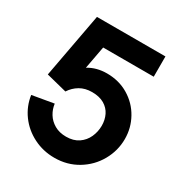

<svg xmlns="http://www.w3.org/2000/svg" viewBox="-167 -817 893 947"><g transform="rotate(30 280.0 -343.5)"><path d="M23.5 -201.5 145.5 -222.5Q149 -193 164.8 -167.2Q180.5 -141.5 208.5 -125.2Q236.5 -109 275 -109Q316.5 -109 344.8 -128.2Q373 -147.5 387 -178.5Q401 -209.5 401 -244Q401 -277 387.8 -304.2Q374.5 -331.5 346.8 -347.8Q319 -364 277.5 -364Q238 -364 208.8 -346.8Q179.5 -329.5 161 -300.5L44 -330L112 -697H502V-581.5H214L190 -452.5Q235.5 -480.5 295 -480.5Q363.5 -480.5 417.8 -448Q472 -415.5 502.2 -361.2Q532.5 -307 532.5 -244Q532.5 -177.5 499.5 -119Q466.5 -60.5 408 -25.2Q349.5 10 277 10Q212.5 10 157.5 -17.8Q102.5 -45.5 67.2 -93.8Q32 -142 23.5 -201.5Z"/></g></svg>

Font: HK Grotesk
Style: Bold
Weight: 700
Designer: Alfredo Marco Pradil
Foundry: Hanken Design Co.
Version: Version 3.001